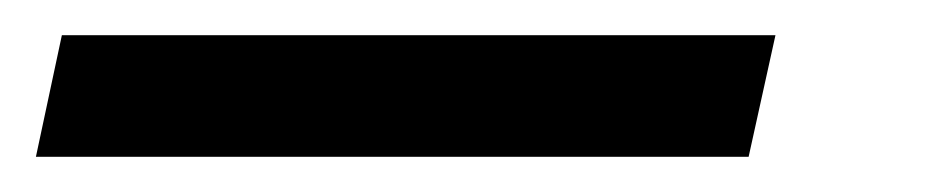

<svg xmlns="http://www.w3.org/2000/svg" viewBox="-111 70 531 108"><path d="M310.1 158.2H-90.8L-76.2 89.8H325.2Z"/></svg>

Font: Zoram GWebM
Style: Bold Italic
Weight: 700
Italic angle: -12°
Foundry: Ascender Corporation
Version: Version 1.000